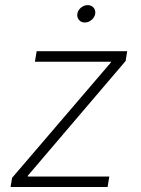

<svg xmlns="http://www.w3.org/2000/svg" viewBox="-20 -745 561 765"><path d="M22 0 28.3 -36.6 421.4 -495.6 421.9 -499H119.1L126 -541H486.8L480.5 -502L90.8 -44.9L90.3 -41.5H415.5L408.7 0ZM317.9 -655.3Q303.2 -655.3 294.7 -665.5Q286.1 -675.8 288.1 -689.9Q290.5 -704.6 302.7 -714.6Q314.9 -724.6 329.6 -724.6Q344.2 -724.6 352.8 -714.6Q361.3 -704.6 359.4 -689.9Q356.9 -675.8 344.7 -665.5Q332.5 -655.3 317.9 -655.3Z"/></svg>

Font: Inter 17pt ExtraLight
Style: Italic
Weight: 250
Italic angle: -9.3988°
Version: Version 4.001;git-66647c0bb